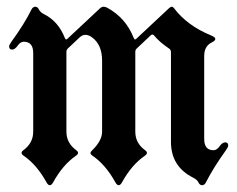

<svg xmlns="http://www.w3.org/2000/svg" viewBox="-20 -543 708 573"><path d="M7.3 -404.8Q7.3 -409.2 15.1 -419.9Q52.7 -471.7 73.7 -514.2Q78.1 -522.9 85.2 -522.9Q92.3 -522.9 96.2 -514.6Q100.1 -506.3 111.8 -500.5Q153.8 -479.5 173.3 -430.2Q175.3 -425.3 177.2 -425.3Q179.2 -425.3 181.2 -427.2L278.3 -518.1Q283.7 -522.9 289.3 -522.9Q294.9 -522.9 300.8 -519.5Q355.5 -489.3 378.9 -430.2Q380.9 -425.3 382.8 -425.3Q384.8 -425.3 386.7 -427.2L484.9 -519Q489.3 -522.9 492.7 -522.9Q496.1 -522.9 499 -519Q538.1 -466.8 609.4 -437.5Q622.6 -432.1 622.6 -426.8Q622.6 -421.4 611.3 -416Q589.4 -404.8 589.4 -376V-128.4Q589.4 -94.7 617.2 -94.7Q627 -94.7 635.3 -106.4Q643.6 -118.2 652.3 -118.2Q661.1 -118.2 661.1 -108.4Q661.1 -104 653.3 -93.3Q616.2 -41.5 594.7 1Q590.3 9.8 583.3 9.8Q576.2 9.8 572.3 1.5Q568.4 -6.8 556.6 -12.7Q490.2 -45.9 490.2 -119.6V-387.2Q490.2 -394 485.4 -397.5Q455.1 -418 439.5 -437.5Q437.5 -439.9 434.8 -439.9Q432.1 -439.9 429.7 -437.5L387.7 -397.9Q383.8 -394 383.8 -388.2V-149.9Q383.8 -115.7 413.1 -94.7Q418.5 -90.8 418.5 -86.7Q418.5 -82.5 412.1 -78.1Q373 -51.3 344.2 1Q339.4 9.8 334.2 9.8Q329.1 9.8 324.2 1Q295.4 -51.3 256.3 -78.1Q250 -82.5 250 -86.2Q250 -89.8 255.4 -94.7Q284.7 -123.5 284.7 -149.9V-361.8Q284.7 -410.2 253.9 -432.1Q244.1 -439 234.9 -439Q225.6 -439 217.8 -431.6L182.1 -397.9Q178.2 -394 178.2 -388.2V-149.9Q178.2 -116.2 207.5 -94.7Q212.9 -90.8 212.9 -86.7Q212.9 -82.5 206.5 -78.1Q167.5 -51.3 138.7 1Q133.8 9.8 128.7 9.8Q123.5 9.8 118.7 1Q89.8 -51.3 50.8 -78.1Q44.4 -82.5 44.4 -86.7Q44.4 -90.8 49.8 -94.7Q79.1 -116.2 79.1 -149.9V-384.8Q79.1 -418.5 50.8 -418.5Q41 -418.5 32.7 -406.7Q24.4 -395 15.9 -395Q7.3 -395 7.3 -404.8Z"/></svg>

Font: UnifrakturMaguntia21
Style: Book
Weight: 400
Designer: j. 'mach' wust, Gerrit Ansmann, Georg Duffner, based on a font by Peter Wiegel, original typeface by Carl Albert Fahrenw
Version: Version 2017-03-19